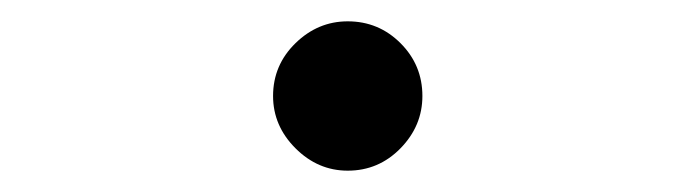

<svg xmlns="http://www.w3.org/2000/svg" viewBox="-20 -440 652 180"><path d="M306 -280Q278 -280 257 -301Q236 -322 236 -350Q236 -379 257 -399.5Q278 -420 306 -420Q335 -420 355.5 -399.5Q376 -379 376 -350Q376 -322 355.5 -301Q335 -280 306 -280Z"/></svg>

Font: Space Mono
Style: Italic
Weight: 400
Italic angle: -12°
Monospace: yes
Designer: Colophon Foundry + Benjamin Critton
Foundry: Colophon Foundry & Benjamin Critton
Version: Version 1.003; ttfautohint (v1.8.4.7-5d5b)